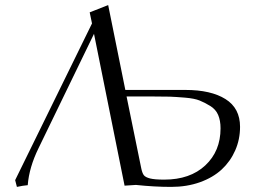

<svg xmlns="http://www.w3.org/2000/svg" viewBox="-20 -732 1015 760"><path d="M40 -19 344.2 -639.2 335 -683.1 408.2 -711.9 476.1 -376H713.9Q814.9 -376 872.6 -339.8Q930.2 -303.7 930.2 -230Q930.2 -180.2 911.1 -136.7Q892.1 -93.3 857.7 -61.3Q823.2 -29.3 771.5 -10.7Q719.7 7.8 657.2 7.8Q591.3 7.8 518.1 0L473.1 2.9L352.1 -598.1L132.8 -146Q95.2 -69.3 89.8 1Q71.8 2.4 46.9 7.8ZM481 -350.1 539.1 -65.9Q543 -46.9 549.3 -38.6Q555.7 -30.3 574 -25.6Q592.3 -21 629.9 -21Q732.4 -21 792.7 -77.4Q853 -133.8 853 -224.1Q853 -254.9 843.5 -277.1Q834 -299.3 812 -312.7Q790 -326.2 770 -334.2Q750 -342.3 712.4 -345.5Q674.8 -348.6 652.1 -349.4Q629.4 -350.1 585 -350.1Z"/></svg>

Font: Dihjauti
Style: Italic
Weight: 400
Italic angle: -9°
Designer: T. Christopher White
Version: Version 3.0.0